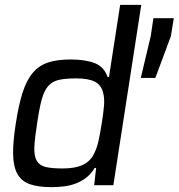

<svg xmlns="http://www.w3.org/2000/svg" viewBox="-20 -763 736 791"><path d="M33 0ZM192 8Q138 8 103.5 -4Q69 -16 52 -46Q35 -76 34 -126.5Q33 -177 45 -254Q57 -332 73.5 -383Q90 -434 116 -464Q142 -494 179.5 -506Q217 -518 271 -518Q331 -518 370 -503Q409 -488 423 -446H429L475 -743H562L447 0H368L376 -71H370Q355 -46 334.5 -30.5Q314 -15 291 -6.5Q268 2 242.5 5Q217 8 192 8ZM238 -69Q288 -69 318.5 -82.5Q349 -96 365 -125Q379 -151 386 -183Q393 -215 400 -260Q406 -298 408.5 -328Q411 -358 405 -380Q398 -412 371.5 -426Q345 -440 294 -440Q250 -440 223 -434Q196 -428 179 -409Q162 -390 152 -353.5Q142 -317 133 -255Q123 -193 121.5 -156.5Q120 -120 131.5 -100.5Q143 -81 168.5 -75Q194 -69 238 -69ZM560 -442 601 -614 612 -688H696L684 -614L620 -442Z"/></svg>

Font: Azeri Sans
Style: Italic
Weight: 400
Designer: Hector Gatti & Omnibus-Type (original fonts) / Cristiano Sobral (main changes and remastering)
Foundry: Omnibus-Type
Version: Version 0.07;August 21, 2020;FontCreator 13.0.0.2681 64-bit;